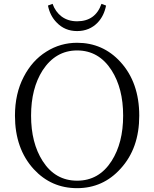

<svg xmlns="http://www.w3.org/2000/svg" viewBox="-20 -966 803 1001"><path d="M382 15C472 15 548 -19 609 -87C674 -158 706 -250 706 -363C706 -478 673 -572 608 -643C547 -710 471 -743 382 -743C325 -743 271 -728 222 -697C172 -666 133 -622 104 -566C73 -507 58 -439 58 -363C58 -248 91 -155 156 -84C217 -18 292 15 382 15ZM382 -24C306 -24 246 -58 202 -127C162 -190 142 -268 142 -363C142 -458 162 -536 202 -599C247 -668 307 -703 382 -703C458 -703 518 -668 562 -599C602 -536 622 -458 622 -363C622 -268 602 -190 562 -127C518 -58 458 -24 382 -24ZM382 -804C425 -804 461 -819 489 -848C512 -872 526 -902 533 -937L509 -946C488 -885 445 -855 382 -855C351 -855 324 -863 301 -880C280 -896 264 -918 254 -946L230 -937C237 -902 252 -872 276 -848C304 -819 339 -804 382 -804Z"/></svg>

Font: AllPunType Light
Style: Regular
Weight: 300
Version: 1.0